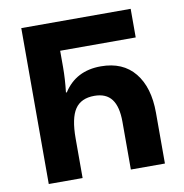

<svg xmlns="http://www.w3.org/2000/svg" viewBox="-80 -790 831 866"><g transform="rotate(-10 335.5 -357.0)"><path d="M74 -714H575V-583H229V-508Q229 -453 222 -393H226Q283 -482 397 -482Q498 -482 552 -415.5Q606 -349 606 -233V0H450V-219Q450 -288 424.5 -322Q399 -356 345 -356Q284 -356 256.5 -315Q229 -274 229 -181V0H74Z"/></g></svg>

Font: Noto Sans Georgian Bold Narrow
Style: Regular
Weight: 700
Width: 4
Designer: Monotype Design team
Foundry: Monotype Imaging Inc.
Version: Version 1.000